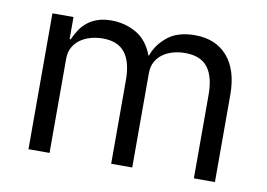

<svg xmlns="http://www.w3.org/2000/svg" viewBox="-62 -623 998 718"><g transform="rotate(10 436.5 -264.0)"><path d="M85 0V-516H165V-432H169Q178 -452 189.5 -469.5Q201 -487 217.5 -500Q234 -513 256 -520.5Q278 -528 308 -528Q359 -528 402 -503.5Q445 -479 466 -423H468Q482 -465 520.5 -496.5Q559 -528 625 -528Q704 -528 748.5 -476.5Q793 -425 793 -331V0H713V-317Q713 -386 686 -421Q659 -456 600 -456Q576 -456 554.5 -450Q533 -444 516 -432Q499 -420 489 -401.5Q479 -383 479 -358V0H399V-317Q399 -386 372 -421Q345 -456 288 -456Q264 -456 242 -450Q220 -444 203 -432Q186 -420 175.5 -401.5Q165 -383 165 -358V0Z"/></g></svg>

Font: IBM Plex Sans Thai Looped
Style: Regular
Weight: 400
Designer: Mike Abbink, Paul van der Laan, Pieter van Rosmalen, Ben Mitchell, Mark Frömberg
Foundry: Bold Monday
Version: Version 1.1